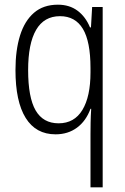

<svg xmlns="http://www.w3.org/2000/svg" viewBox="-20 -563 532 819"><path d="M366 9Q366 -11 366.5 -40Q367 -69 369 -99H366Q347 -47 308.5 -18.5Q270 10 217 10Q133 10 89.5 -60Q46 -130 46 -264Q46 -349 65.5 -411.5Q85 -474 125 -508.5Q165 -543 227 -543Q276 -543 310.5 -517.5Q345 -492 364 -446H368L373 -533H418V236H366ZM230 -37Q297 -37 331.5 -94Q366 -151 366 -254V-273Q366 -386 333.5 -440Q301 -494 236 -494Q168 -494 134 -435.5Q100 -377 100 -264Q100 -147 132 -92Q164 -37 230 -37Z"/></svg>

Font: Noto Sans Bengali Condensed Light
Style: Regular
Weight: 300
Width: 3
Designer: Jelle Bosma - Monotype Design Team
Foundry: Monotype Imaging Inc.
Version: Version 2.003